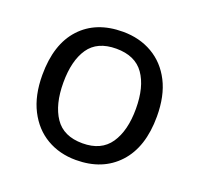

<svg xmlns="http://www.w3.org/2000/svg" viewBox="-102 -658 810 781"><g transform="rotate(20 302.5 -268.0)"><path d="M551 -269Q551 -136 483.5 -63Q416 10 301 10Q230 10 174.5 -22.5Q119 -55 87 -117.5Q55 -180 55 -269Q55 -402 121.5 -474Q188 -546 304 -546Q376 -546 432 -513.5Q488 -481 519.5 -419.5Q551 -358 551 -269ZM146 -269Q146 -174 183.5 -118.5Q221 -63 303 -63Q384 -63 422 -118.5Q460 -174 460 -269Q460 -364 422 -418Q384 -472 302 -472Q220 -472 183 -418Q146 -364 146 -269Z"/></g></svg>

Font: BC Sans
Style: Regular
Weight: 400
Designer: Monotype Design Team
Province of B.C.
Foundry: Monotype Imaging Inc.
Version: Version 2.000;GOOG;noto-source:20170915:90ef993387c0